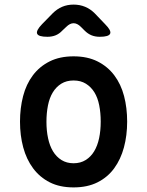

<svg xmlns="http://www.w3.org/2000/svg" viewBox="-20 -805 640 835"><path d="M300 10Q240 10 196.5 -12Q153 -34 124 -73Q95 -112 81 -164Q67 -216 67 -276Q67 -335 80.5 -387Q94 -439 123 -477.5Q152 -516 196 -538Q240 -560 300 -560Q360 -560 404 -538Q448 -516 477 -477.5Q506 -439 519.5 -387.5Q533 -336 533 -276Q533 -216 519 -164Q505 -112 476.5 -73Q448 -34 404 -12Q360 10 300 10ZM300 -95Q330 -95 352.5 -109Q375 -123 389.5 -147Q404 -171 411 -204Q418 -237 418 -276Q418 -314 411.5 -347Q405 -380 390.5 -403.5Q376 -427 353.5 -441Q331 -455 300 -455Q269 -455 246.5 -441Q224 -427 209.5 -403Q195 -379 188.5 -346Q182 -313 182 -275Q182 -237 189 -204Q196 -171 210.5 -147Q225 -123 247.5 -109Q270 -95 300 -95ZM186 -645Q147 -645 141.5 -658.5Q136 -672 163 -700L209 -747Q228 -766 250.5 -775.5Q273 -785 300 -785Q327 -785 350 -775.5Q373 -766 392 -747L437 -700Q465 -672 459 -658.5Q453 -645 414 -645Q394 -645 378 -651.5Q362 -658 348 -672L332 -688Q316 -704 300 -704Q284 -704 268 -688L251 -672Q238 -658 222 -651.5Q206 -645 186 -645Z"/></svg>

Font: Maple Mono NL SemiBold
Style: Regular
Weight: 600
Monospace: yes
Designer: subframe7536
Version: Version 7.000